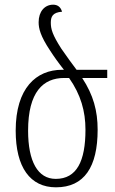

<svg xmlns="http://www.w3.org/2000/svg" viewBox="-20 -790 491 820"><path d="M219 10C340 10 397 -77 397 -236C397 -316 379 -384 331 -457H438V-492H307C287 -519 268 -544 242 -582C204 -641 197 -666 197 -693C197 -718 204 -737 245 -740C239 -761 225 -770 207 -770C171 -770 145 -741 145 -695C145 -669 152 -637 194 -574C210 -549 230 -521 253 -492H245C135 -492 47 -414 47 -232C47 -75 109 10 219 10ZM218 -26C141 -26 100 -101 100 -232C100 -398 165 -457 254 -457H275C325 -386 345 -315 345 -236C345 -102 308 -26 218 -26Z"/></svg>

Font: Noto Serif Armenian Condensed Light
Style: Regular
Weight: 300
Width: 3
Designer: Monotype Design Team
Foundry: Monotype Imaging Inc.
Version: Version 2.008